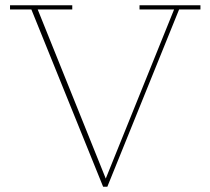

<svg xmlns="http://www.w3.org/2000/svg" viewBox="-20 -702 798 728"><path d="M371 6 99 -666H18V-682H254V-666H123L385 -15H377L640 -666H509V-682H740V-666H659L387 6Z"/></svg>

Font: Montagu Slab 144pt Thin
Style: Regular
Weight: 250
Version: Version 1.000